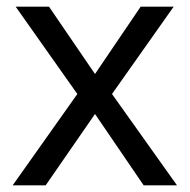

<svg xmlns="http://www.w3.org/2000/svg" viewBox="-20 -556 569 576"><path d="M212 -274 18 0H117L265 -214L411 0H511L316 -274L501 -536H402L265 -334L127 -536H27Z"/></svg>

Font: Noto Sans Bengali
Style: Regular
Weight: 400
Designer: Jelle Bosma - Monotype Design Team
Foundry: Monotype Imaging Inc.
Version: Version 2.003